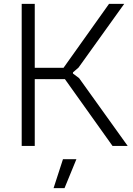

<svg xmlns="http://www.w3.org/2000/svg" viewBox="-20 -760 692 1000"><path d="M93 -740H161V-407H311L548 -740H627L389 -408L360 -383V-377L392 -353L645 0H566L318 -348H161V0H93ZM308 69H378L316 220H259Z"/></svg>

Font: EncodeSans
Style: Light
Weight: 300
Designer: Pablo Impallari, Andres Torresi
Foundry: Pablo Impallari, Andres Torresi
Version: Version 1.000; ttfautohint (v1.4.1)